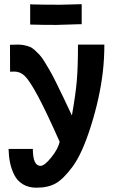

<svg xmlns="http://www.w3.org/2000/svg" viewBox="-20 -706 558 910"><path d="M367.2 -686V-591.3H358.9Q259.8 -587.9 246.6 -587.9Q181.6 -587.9 131.8 -589.4L123 -589.8V-686L132.3 -685.1Q179.7 -683.6 265.1 -683.6Q281.2 -683.6 314.9 -684.8Q348.6 -686 358.9 -686ZM171.9 80.1Q190.9 80.1 223.1 40Q255.4 0 262.7 -34.2Q197.3 -181.2 158.2 -253.4Q119.1 -325.7 97.2 -346.2Q75.2 -366.7 49.3 -366.7Q32.7 -366.7 27.8 -366.2L27.3 -493.7Q47.9 -494.6 64.5 -494.6Q80.6 -494.6 93.8 -491.9Q106.9 -489.3 119.1 -484.9Q131.3 -480.5 143.6 -469.5Q155.8 -458.5 166.5 -447.3Q177.2 -436 190.9 -413.8Q204.6 -391.6 216.6 -370.8Q228.5 -350.1 246.6 -313.7Q264.6 -277.3 280.3 -244.4Q295.9 -211.4 320.8 -158.7Q338.9 -261.2 344.2 -325.4Q349.6 -389.6 349.6 -494.6H474.6Q474.6 -428.2 467.3 -364.7Q453.1 -243.2 411.4 -110.1Q369.6 22.9 323.2 85Q279.8 143.1 243.7 163.3Q207.5 183.6 152.3 183.6Q115.2 183.6 88.4 167.2Q61.5 150.9 47.6 122.8Q33.7 94.7 27.6 64.9Q21.5 35.2 20.5 0H135.7Q135.7 80.1 171.9 80.1Z"/></svg>

Font: Fantasque Sans Mono
Style: Bold
Weight: 700
Monospace: yes
Designer: Jany Belluz
Version: Version 1.8.0 ; ttfautohint (v1.8.2)